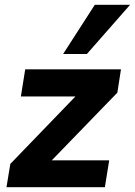

<svg xmlns="http://www.w3.org/2000/svg" viewBox="-20 -780 562 800"><path d="M7 0 23 -97 328 -413 332 -378H67L85 -491H484L469 -394L158 -73L154 -112H435L417 0ZM243 -555 375 -760H522L342 -555Z"/></svg>

Font: Nunito Sans 12pt ExtraBold
Style: Italic
Weight: 800
Italic angle: -9°
Designer: Vernon Adams
Foundry: Vernon Adams
Version: Version 3.101;gftools[0.9.27]